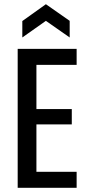

<svg xmlns="http://www.w3.org/2000/svg" viewBox="-20 -892 412 912"><path d="M64 0V-660H153V0ZM105 0V-76H344V0ZM105 -301V-374H321V-301ZM105 -584V-660H344V-584ZM86 -714V-792L198 -872L311 -793V-714L198 -793Z"/></svg>

Font: Bricolage Grotesque 24pt Condensed
Style: Regular
Weight: 400
Width: 3
Designer: Mathieu Triay
Foundry: Atelier Triay
Version: Version 1.001;gftools[0.9.33.dev8+g029e19f]